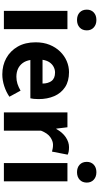

<svg xmlns="http://www.w3.org/2000/svg" viewBox="394 -1256 875 1704"><g transform="rotate(90 832.0 -403.5)"><path d="M76 0V-564H238V0ZM157 -649Q115 -649 90 -672.5Q65 -696 65 -736Q65 -774 90 -797.5Q115 -821 157 -821Q198 -821 223.5 -797.5Q249 -774 249 -736Q249 -696 223.5 -672.5Q198 -649 157 -649Z M640 14Q559 14 495 -21.5Q431 -57 393 -123Q355 -189 355 -282Q355 -351 377 -405.5Q399 -460 437 -499Q475 -538 522.5 -558Q570 -578 620 -578Q700 -578 753 -543Q806 -508 832.5 -447Q859 -386 859 -308Q859 -285 857 -265.5Q855 -246 852 -235H512Q519 -193 540 -165.5Q561 -138 591.5 -124.5Q622 -111 661 -111Q694 -111 723.5 -120.5Q753 -130 784 -148L838 -49Q796 -20 743.5 -3Q691 14 640 14ZM510 -343H721Q721 -392 698 -423Q675 -454 623 -454Q597 -454 573 -441.5Q549 -429 532.5 -405Q516 -381 510 -343Z M977 0V-564H1109L1121 -465H1124Q1155 -521 1198 -549.5Q1241 -578 1285 -578Q1309 -578 1324.5 -575Q1340 -572 1352 -566L1325 -427Q1309 -431 1295.5 -433.5Q1282 -436 1264 -436Q1232 -436 1197 -412Q1162 -388 1139 -329V0Z M1427 0V-564H1589V0ZM1508 -649Q1466 -649 1441 -672.5Q1416 -696 1416 -736Q1416 -774 1441 -797.5Q1466 -821 1508 -821Q1549 -821 1574.5 -797.5Q1600 -774 1600 -736Q1600 -696 1574.5 -672.5Q1549 -649 1508 -649Z"/></g></svg>

Font: Noto Sans KR Thin ExtraBold
Style: Regular
Weight: 800
Version: Version 2.004-H2;hotconv 1.0.118;makeotfexe 2.5.65603